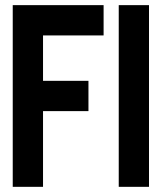

<svg xmlns="http://www.w3.org/2000/svg" viewBox="-20 -723 626 743"><path d="M380.9 -703.1V-585.9H146.5V-410.2H322.3V-293H146.5V0H29.3V-703.1ZM556.6 0H439.5V-703.1H556.6Z"/></svg>

Font: Gerhaus
Style: Regular
Weight: 400
Designer: GGBotNet
Foundry: GGBotNet
Version: 1.01